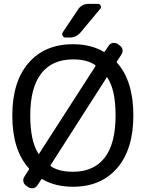

<svg xmlns="http://www.w3.org/2000/svg" viewBox="-20 -997 765 1013"><path d="M483.4 -647.5Q485.4 -651.4 481.4 -654.3Q438.5 -683.6 365.2 -683.6Q254.9 -683.6 197.3 -608.9Q139.6 -534.2 139.6 -387.7Q139.6 -252.9 182.6 -186.5Q182.6 -184.6 184.6 -184.6Q186.5 -184.6 186.5 -186.5ZM365.2 -90.8Q474.6 -90.8 532.2 -165Q589.8 -239.3 589.8 -387.7Q589.8 -522.5 546.9 -586.9Q545.9 -588.9 543.9 -588.9Q542 -588.9 542 -586.9L247.1 -126Q245.1 -122.1 249 -119.1Q292 -90.8 365.2 -90.8ZM496.1 -976.6Q506.8 -976.6 511.2 -967.3Q515.6 -958 508.8 -950.2L404.3 -825.2Q381.8 -798.8 347.7 -798.8H326.2Q315.4 -798.8 310.5 -808.6Q305.7 -818.4 311.5 -827.1L392.6 -948.2Q412.1 -976.6 447.3 -976.6ZM552.7 -754.9Q560.5 -766.6 574.2 -770.5Q578.1 -770.5 582 -770.5Q591.8 -770.5 600.6 -765.6L610.4 -757.8Q623 -750 626 -736.3Q628.9 -722.7 621.1 -710L596.7 -672.9Q594.7 -668.9 597.7 -666Q683.6 -569.3 683.6 -387.7Q683.6 -210 598.6 -110.8Q513.7 -11.7 365.2 -11.7Q270.5 -11.7 203.1 -51.8Q199.2 -53.7 197.3 -49.8L177.7 -19.5Q169.9 -7.8 156.2 -3.9Q152.3 -3.9 148.4 -3.9Q138.7 -3.9 129.9 -8.8L119.1 -16.6Q106.4 -24.4 103.5 -38.6Q100.6 -52.7 108.4 -64.5L132.8 -102.5Q134.8 -106.4 131.8 -109.4Q44.9 -206.1 44.9 -387.7Q44.9 -565.4 130.4 -664.6Q215.8 -763.7 365.2 -763.7Q460 -763.7 527.3 -723.6Q531.2 -721.7 533.2 -725.6Z"/></svg>

Font: Gen Jyuu GothicL Regular
Style: Regular
Weight: 400
Designer: [Source Han Sans]
Ryoko NISHIZUKA  (kana & ideographs); Paul D. Hunt (Latin, Greek & Cyrillic); Wenlong ZHANG  (bopomofo
Version: Version 1.002.20150607